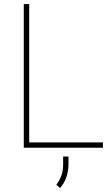

<svg xmlns="http://www.w3.org/2000/svg" viewBox="-20 -731 556 950"><path d="M124.5 -26.4V-710.9H97.7V0H489.3V-26.4ZM292.5 43.5V82C292.5 124.5 281.7 150.9 258.8 183.6L276.9 199.2C301.8 171.4 318.8 132.3 318.8 81.1V43.5Z"/></svg>

Font: Vazirmatn Thin
Style: Regular
Weight: 100
Designer: Saber Rastikerdar
Foundry: Saber Rastikerdar
Version: Version 33.003